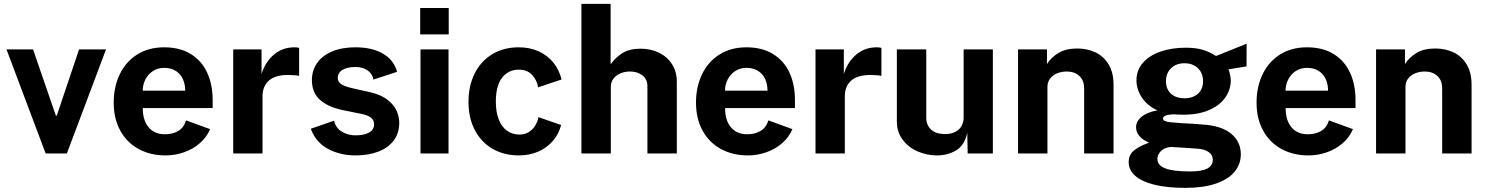

<svg xmlns="http://www.w3.org/2000/svg" viewBox="-20 -780 7556 976"><path d="M320 0H212L13 -529H148L264 -192H268.5L382 -529H519Z M814.5 -539.5Q893.5 -539.5 949 -505.8Q1004.5 -472 1032.8 -411.5Q1061 -351 1061 -271V-230.5H706Q705.5 -169 735.2 -133.2Q765 -97.5 818.5 -97.5Q859 -97.5 887 -114.8Q915 -132 926 -168L1048 -123.5Q1030.5 -82 995.5 -51.8Q960.5 -21.5 915.2 -5.8Q870 10 822 10Q744 10 684 -23Q624 -56 591 -116.8Q558 -177.5 558 -258.5Q558 -338.5 588.8 -402.5Q619.5 -466.5 677.5 -503Q735.5 -539.5 814.5 -539.5ZM921.5 -319Q921.5 -352 909.5 -378.2Q897.5 -404.5 873.2 -419.8Q849 -435 814.5 -435Q781.5 -435 756.8 -418.5Q732 -402 718.8 -375.5Q705.5 -349 705.5 -319Z M1165.5 -529H1309.5V-404Q1329 -466 1372.8 -502.8Q1416.5 -539.5 1477 -539.5Q1494 -539.5 1500.5 -536V-394Q1494.5 -396.5 1477.5 -397.5Q1461 -399 1446.5 -399Q1378.5 -399 1346.5 -370Q1314.5 -341 1314.5 -290V0H1165.5Z M1786 -92Q1830 -92 1855.8 -106Q1881.5 -120 1881.5 -147.5Q1881.5 -169 1866 -181.8Q1850.5 -194.5 1814.5 -201.5L1721.5 -220.5Q1647 -236 1606.2 -272.8Q1565.5 -309.5 1565.5 -373Q1565.5 -421 1591.2 -458.8Q1617 -496.5 1667 -518Q1717 -539.5 1787.5 -539.5Q1872 -539.5 1927.2 -507Q1982.5 -474.5 1998.5 -415L1878.5 -375.5Q1873 -405.5 1848.2 -422.5Q1823.5 -439.5 1786 -439.5Q1746 -439.5 1721.5 -425Q1697 -410.5 1697 -383Q1697 -363 1716.8 -350.8Q1736.5 -338.5 1780.5 -329.5L1867 -310Q1921.5 -296.5 1953.2 -270.2Q1985 -244 1997.2 -214.2Q2009.5 -184.5 2009.5 -156Q2009.5 -103.5 1981.8 -66.2Q1954 -29 1903.8 -9.5Q1853.5 10 1787 10Q1708 10 1646.2 -23.8Q1584.5 -57.5 1560 -125.5L1678 -166.5Q1687.5 -128 1718.8 -110Q1750 -92 1786 -92Z M2260 0H2117.5V-529H2260ZM2116 -739.5H2261V-605H2116Z M2617 -539.5Q2673.5 -539.5 2718.8 -518.8Q2764 -498 2793.5 -461Q2823 -424 2834.5 -376L2715.5 -336Q2709.5 -372.5 2684.8 -399.2Q2660 -426 2618 -426Q2564 -426 2532.2 -384.8Q2500.5 -343.5 2500.5 -263.5Q2500.5 -212 2514.8 -174.2Q2529 -136.5 2556.2 -116.2Q2583.5 -96 2620.5 -96Q2649 -96 2669.8 -109.8Q2690.5 -123.5 2702 -143.8Q2713.5 -164 2717 -184.5L2832.5 -144.5Q2820.5 -99 2790.8 -64Q2761 -29 2716.5 -9.5Q2672 10 2617 10Q2543 10 2485 -23Q2427 -56 2394.2 -117.8Q2361.5 -179.5 2361.5 -262.5Q2361.5 -344 2393.2 -407Q2425 -470 2482.8 -504.8Q2540.5 -539.5 2617 -539.5Z M2935.5 -760.5H3084V-453Q3108.5 -487.5 3144 -510Q3179.5 -532.5 3236 -532.5Q3287 -532.5 3329 -512.5Q3371 -492.5 3395.8 -454.2Q3420.5 -416 3420.5 -364.5V0H3271V-342Q3271 -377 3245.8 -396.8Q3220.5 -416.5 3182.5 -416.5Q3157 -416.5 3134.8 -407.5Q3112.5 -398.5 3098.8 -380.8Q3085 -363 3085 -338V0H2935.5Z M3774.5 -539.5Q3853.5 -539.5 3909 -505.8Q3964.5 -472 3992.8 -411.5Q4021 -351 4021 -271V-230.5H3666Q3665.5 -169 3695.2 -133.2Q3725 -97.5 3778.5 -97.5Q3819 -97.5 3847 -114.8Q3875 -132 3886 -168L4008 -123.5Q3990.5 -82 3955.5 -51.8Q3920.5 -21.5 3875.2 -5.8Q3830 10 3782 10Q3704 10 3644 -23Q3584 -56 3551 -116.8Q3518 -177.5 3518 -258.5Q3518 -338.5 3548.8 -402.5Q3579.5 -466.5 3637.5 -503Q3695.5 -539.5 3774.5 -539.5ZM3881.5 -319Q3881.5 -352 3869.5 -378.2Q3857.5 -404.5 3833.2 -419.8Q3809 -435 3774.5 -435Q3741.5 -435 3716.8 -418.5Q3692 -402 3678.8 -375.5Q3665.5 -349 3665.5 -319Z M4125.5 -529H4269.5V-404Q4289 -466 4332.8 -502.8Q4376.5 -539.5 4437 -539.5Q4454 -539.5 4460.5 -536V-394Q4454.5 -396.5 4437.5 -397.5Q4421 -399 4406.5 -399Q4338.5 -399 4306.5 -370Q4274.5 -341 4274.5 -290V0H4125.5Z M4539 -163V-529H4688.5V-182Q4688.5 -144 4713.2 -121.2Q4738 -98.5 4783.5 -98.5Q4827.5 -98.5 4853 -121.2Q4878.5 -144 4878.5 -184.5V-529H5027V0H4899L4897 -105Q4883.5 -42 4840.8 -16Q4798 10 4742.5 10Q4692 10 4645 -10.2Q4598 -30.5 4568.5 -69.8Q4539 -109 4539 -163Z M5155 -529H5302V-454.5Q5323.5 -488.5 5361 -511Q5398.5 -533.5 5456 -533.5Q5506.5 -533.5 5548.2 -514Q5590 -494.5 5615.2 -453Q5640.5 -411.5 5640.5 -349V0H5491V-330.5Q5491 -372 5466.2 -394.2Q5441.5 -416.5 5403 -416.5Q5377.5 -416.5 5355 -407.8Q5332.5 -399 5318.5 -381.2Q5304.5 -363.5 5304.5 -338.5V0H5155Z M5717.5 44.5Q5717.5 5 5746.2 -16.5Q5775 -38 5811 -51Q5814 -52 5816.5 -53Q5819 -54 5820.5 -55Q5817.5 -56.5 5799.5 -66Q5781.5 -75.5 5768.2 -93.2Q5755 -111 5755 -133.5Q5755 -163 5782.8 -186.2Q5810.5 -209.5 5863.5 -219Q5812.5 -242 5784.8 -284Q5757 -326 5757 -371.5Q5757 -422.5 5789.2 -460Q5821.5 -497.5 5878.2 -517.5Q5935 -537.5 6007.5 -537.5Q6058.5 -537.5 6093.5 -527Q6128.5 -516.5 6161.5 -495.5L6223 -520Q6297 -549.5 6317 -558L6316.5 -442.5L6225 -427.5Q6230 -414 6233.2 -398.2Q6236.5 -382.5 6236.5 -372Q6236.5 -325 6209 -285Q6181.5 -245 6127.2 -221Q6073 -197 5997 -197Q5962.5 -197 5945 -199Q5892 -196.5 5892 -177.5Q5892 -169.5 5901.8 -165Q5911.5 -160.5 5929.8 -158.5Q5948 -156.5 5984.5 -154L6012 -152.5Q6023 -152 6043.2 -150.8Q6063.5 -149.5 6094.5 -147Q6189 -141 6238.2 -100.5Q6287.5 -60 6287.5 4Q6287.5 54.5 6255.8 93Q6224 131.5 6160.8 153.2Q6097.5 175 6005.5 175Q5913 175 5848.2 159Q5783.5 143 5750.5 113.5Q5717.5 84 5717.5 44.5ZM6029.5 91.5Q6090 91.5 6117.5 76.5Q6145 61.5 6145 32Q6145 8 6124.2 -7Q6103.5 -22 6064.5 -24.5L5943.5 -32.5Q5920.5 -34 5902.2 -25.8Q5884 -17.5 5873.8 -3.2Q5863.5 11 5863.5 27.5Q5863.5 60.5 5903.8 76Q5944 91.5 6029.5 91.5ZM6001.5 -280.5Q6044 -280.5 6069.8 -303.8Q6095.5 -327 6095.5 -367Q6095.5 -408 6069.5 -433.2Q6043.5 -458.5 6001.5 -458.5Q5959 -458.5 5933 -433.2Q5907 -408 5907 -367Q5907 -327.5 5932.2 -304Q5957.5 -280.5 6001.5 -280.5Z M6624 -539.5Q6703 -539.5 6758.5 -505.8Q6814 -472 6842.2 -411.5Q6870.5 -351 6870.5 -271V-230.5H6515.5Q6515 -169 6544.8 -133.2Q6574.5 -97.5 6628 -97.5Q6668.5 -97.5 6696.5 -114.8Q6724.5 -132 6735.5 -168L6857.5 -123.5Q6840 -82 6805 -51.8Q6770 -21.5 6724.8 -5.8Q6679.5 10 6631.5 10Q6553.5 10 6493.5 -23Q6433.5 -56 6400.5 -116.8Q6367.5 -177.5 6367.5 -258.5Q6367.5 -338.5 6398.2 -402.5Q6429 -466.5 6487 -503Q6545 -539.5 6624 -539.5ZM6731 -319Q6731 -352 6719 -378.2Q6707 -404.5 6682.8 -419.8Q6658.5 -435 6624 -435Q6591 -435 6566.2 -418.5Q6541.5 -402 6528.2 -375.5Q6515 -349 6515 -319Z M6975 -529H7122V-454.5Q7143.5 -488.5 7181 -511Q7218.5 -533.5 7276 -533.5Q7326.5 -533.5 7368.2 -514Q7410 -494.5 7435.2 -453Q7460.5 -411.5 7460.5 -349V0H7311V-330.5Q7311 -372 7286.2 -394.2Q7261.5 -416.5 7223 -416.5Q7197.5 -416.5 7175 -407.8Q7152.5 -399 7138.5 -381.2Q7124.5 -363.5 7124.5 -338.5V0H6975Z"/></svg>

Font: 1883 Sans
Style: Bold
Weight: 700
Designer: 1883 Sans project is a fork of Public Sans.
Version: Version 1.009